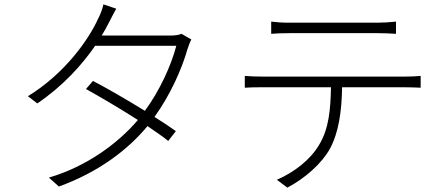

<svg xmlns="http://www.w3.org/2000/svg" viewBox="-20 -823 2040 880"><path d="M812 -668C800 -663 784 -660 759 -660H446C459 -681 470 -701 479 -719C488 -736 501 -763 513 -783L454 -803C450 -782 438 -752 430 -738C388 -644 279 -487 108 -382L151 -349C269 -429 356 -526 416 -613H788C765 -524 713 -409 644 -315C560 -367 466 -421 406 -452L374 -415C432 -383 528 -327 612 -273C519 -164 375 -59 204 -9L250 32C436 -36 567 -138 656 -245C694 -219 728 -196 751 -177L786 -222C761 -240 727 -263 688 -287C760 -387 813 -505 840 -600C843 -610 851 -631 857 -642Z M1710 -671C1735 -671 1768 -670 1795 -668V-724C1769 -721 1735 -719 1710 -719H1303C1272 -719 1249 -721 1223 -724V-668C1246 -670 1273 -671 1305 -671ZM1183 -472C1152 -472 1128 -473 1102 -475V-421C1129 -423 1153 -423 1183 -423H1497C1495 -323 1488 -233 1442 -158C1403 -92 1330 -34 1249 1L1297 37C1379 -6 1454 -74 1491 -139C1533 -216 1546 -313 1548 -423H1837C1860 -423 1888 -422 1908 -421V-475C1885 -473 1858 -472 1837 -472Z"/></svg>

Font: Source Han Sans SC Light
Style: Regular
Weight: 300
Designer: Ryoko NISHIZUKA (kana & ideographs); Paul D. Hunt (Latin, Greek & Cyrillic); Wenlong ZHANG (bopomofo); Sandoll Communica
Foundry: Adobe Systems Incorporated
Version: Version 1.004;PS 1.004;hotconv 1.0.82;makeotf.lib2.5.63406